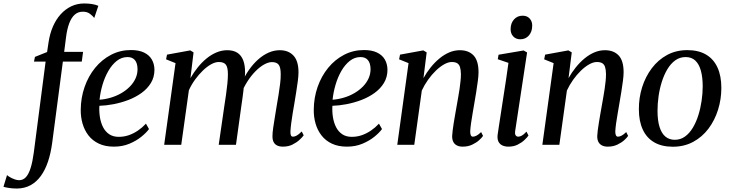

<svg xmlns="http://www.w3.org/2000/svg" viewBox="-141 -835 4212 1107"><path d="M139 -591.5Q146.5 -641 164.2 -682Q182 -723 209 -752.8Q236 -782.5 270.2 -798.8Q304.5 -815 344.5 -815Q367 -815 387.5 -812Q408 -809 426 -801.5L402.5 -731.5Q393.5 -743.5 377 -755.8Q360.5 -768 336 -767.5Q309 -767.5 289.8 -750.5Q270.5 -733.5 258 -700.2Q245.5 -667 239.5 -618.5L229 -536H338L330.5 -480H221.5L160 -12.5Q152 48 135.8 96.5Q119.5 145 94.5 179.5Q69.5 214 35.2 232.8Q1 251.5 -43 252Q-67 252 -87.2 249Q-107.5 246 -121 242L-100.5 174.5Q-95.5 179.5 -83.5 186.5Q-71.5 193.5 -57 198.8Q-42.5 204 -31 204Q-7.5 204 8.8 186Q25 168 36 132.2Q47 96.5 54 43.5L122 -480H55L60.5 -507L130.5 -535Z M718 -91Q703.5 -70.5 674.2 -46.8Q645 -23 604.8 -6.2Q564.5 10.5 516 10.5Q465.5 10.5 429 -6.8Q392.5 -24 369.2 -54Q346 -84 335 -122.2Q324 -160.5 324.5 -202Q325 -271.5 346.8 -333.8Q368.5 -396 407.5 -443.8Q446.5 -491.5 499.2 -519Q552 -546.5 614 -546.5Q659.5 -546.5 689.5 -532Q719.5 -517.5 734.2 -492Q749 -466.5 749.5 -433.5Q749.5 -390 729 -356.5Q708.5 -323 674.2 -298.5Q640 -274 598.2 -258.2Q556.5 -242.5 513 -234.2Q469.5 -226 432 -225Q430 -192 435 -160Q440 -128 453 -102.2Q466 -76.5 488.5 -61.2Q511 -46 543.5 -46Q574 -46 601.5 -55.5Q629 -65 654 -82Q679 -99 700.5 -122ZM594.5 -506Q560 -506 532.2 -484Q504.5 -462 483.8 -426Q463 -390 450.2 -346.8Q437.5 -303.5 433 -260Q466 -262.5 498 -272Q530 -281.5 557.8 -297.5Q585.5 -313.5 606.8 -334.8Q628 -356 640 -381.8Q652 -407.5 652 -436.5Q651.5 -471 636.8 -488.5Q622 -506 594.5 -506Z M975 -533 957 -384.5Q975.5 -417 999 -446.2Q1022.5 -475.5 1050 -498Q1077.5 -520.5 1107.8 -533Q1138 -545.5 1169 -545.5Q1204.5 -545.5 1227.2 -531Q1250 -516.5 1261.2 -487.5Q1272.5 -458.5 1272 -414Q1272 -407.5 1271 -397.2Q1270 -387 1268.5 -374.5Q1267 -362 1265 -348.5L1251.5 -354.5Q1270 -397 1294.5 -432Q1319 -467 1347.8 -492.5Q1376.5 -518 1408 -531.8Q1439.5 -545.5 1472 -545.5Q1522 -545.5 1551 -514.5Q1580 -483.5 1580 -418Q1580 -398 1576.2 -368.2Q1572.5 -338.5 1567 -305.2Q1561.5 -272 1556.5 -240.5Q1551.5 -212 1546.5 -181.8Q1541.5 -151.5 1538 -124.2Q1534.5 -97 1533.5 -77.5Q1533 -61.5 1536.5 -54.2Q1540 -47 1548.5 -47Q1558.5 -47 1570.5 -53.8Q1582.5 -60.5 1598.5 -77L1610 -55Q1602.5 -44 1586 -28.8Q1569.5 -13.5 1545.5 -1.5Q1521.5 10.5 1490.5 10.5Q1470 10.5 1456.2 3.5Q1442.5 -3.5 1436 -17.2Q1429.5 -31 1430 -51Q1430 -68.5 1434 -97.5Q1438 -126.5 1443.8 -160.2Q1449.5 -194 1454.5 -226Q1460 -256.5 1465.2 -289.5Q1470.5 -322.5 1474.2 -353.2Q1478 -384 1477.5 -407.5Q1477.5 -446.5 1465.8 -461.8Q1454 -477 1427 -477Q1406.5 -477 1381.8 -463.2Q1357 -449.5 1332 -424.2Q1307 -399 1285 -364.5Q1263 -330 1247 -289L1266.5 -353.5Q1265 -334 1262.5 -312.2Q1260 -290.5 1257 -269Q1254 -247.5 1251 -227.5L1219.5 0H1120L1152.5 -224.5Q1157.5 -255.5 1162.2 -289Q1167 -322.5 1170 -353.2Q1173 -384 1173 -407Q1173 -447 1161.2 -462.2Q1149.5 -477.5 1120.5 -477.5Q1100 -477.5 1076.5 -464.5Q1053 -451.5 1029 -428.5Q1005 -405.5 983.8 -376.2Q962.5 -347 948 -314.5L904 0H805.5L871 -471L816.5 -493L822 -520L956 -544.5Z M2061.5 -91Q2047 -70.5 2017.8 -46.8Q1988.5 -23 1948.2 -6.2Q1908 10.5 1859.5 10.5Q1809 10.5 1772.5 -6.8Q1736 -24 1712.8 -54Q1689.5 -84 1678.5 -122.2Q1667.5 -160.5 1668 -202Q1668.5 -271.5 1690.2 -333.8Q1712 -396 1751 -443.8Q1790 -491.5 1842.8 -519Q1895.5 -546.5 1957.5 -546.5Q2003 -546.5 2033 -532Q2063 -517.5 2077.8 -492Q2092.5 -466.5 2093 -433.5Q2093 -390 2072.5 -356.5Q2052 -323 2017.8 -298.5Q1983.5 -274 1941.8 -258.2Q1900 -242.5 1856.5 -234.2Q1813 -226 1775.5 -225Q1773.5 -192 1778.5 -160Q1783.5 -128 1796.5 -102.2Q1809.5 -76.5 1832 -61.2Q1854.5 -46 1887 -46Q1917.5 -46 1945 -55.5Q1972.5 -65 1997.5 -82Q2022.5 -99 2044 -122ZM1938 -506Q1903.5 -506 1875.8 -484Q1848 -462 1827.2 -426Q1806.5 -390 1793.8 -346.8Q1781 -303.5 1776.5 -260Q1809.5 -262.5 1841.5 -272Q1873.5 -281.5 1901.2 -297.5Q1929 -313.5 1950.2 -334.8Q1971.5 -356 1983.5 -381.8Q1995.5 -407.5 1995.5 -436.5Q1995 -471 1980.2 -488.5Q1965.5 -506 1938 -506Z M2300.5 -384.5Q2319 -417.5 2342.2 -446.5Q2365.5 -475.5 2392.8 -498Q2420 -520.5 2449.5 -533Q2479 -545.5 2510.5 -545.5Q2561 -545.5 2589.5 -515.2Q2618 -485 2618 -418.5Q2618 -398 2614 -368Q2610 -338 2604.8 -304.8Q2599.5 -271.5 2594 -240.5Q2589.5 -212.5 2584 -182Q2578.5 -151.5 2574.8 -124Q2571 -96.5 2570 -77.5Q2570 -61.5 2574 -54.2Q2578 -47 2585.5 -47Q2595 -47 2606.5 -53Q2618 -59 2633 -73.5L2644 -51.5Q2637.5 -41 2621.2 -26.5Q2605 -12 2581.2 -0.8Q2557.5 10.5 2526.5 10.5Q2507 10.5 2493.2 3.5Q2479.5 -3.5 2472.5 -17.2Q2465.5 -31 2466 -51.5Q2466.5 -64.5 2469 -84Q2471.5 -103.5 2475.2 -127.2Q2479 -151 2483.5 -176Q2488 -201 2492 -224.5Q2496 -248 2500.5 -272.5Q2505 -297 2508.5 -321.2Q2512 -345.5 2514.2 -367.5Q2516.5 -389.5 2516.5 -407.5Q2516 -433.5 2511 -448.8Q2506 -464 2494.5 -470.8Q2483 -477.5 2463.5 -477.5Q2443.5 -477.5 2419.5 -464Q2395.5 -450.5 2371.8 -427.5Q2348 -404.5 2327 -375Q2306 -345.5 2291 -313L2247.5 0H2149.5L2214.5 -471L2160 -493L2165.5 -520L2299.5 -544.5L2319 -533Z M2790.5 10.5Q2770.5 10.5 2755.5 3.5Q2740.5 -3.5 2733 -18.2Q2725.5 -33 2728 -57Q2730 -72 2735 -104.5Q2740 -137 2746.8 -181Q2753.5 -225 2761.2 -275Q2769 -325 2776.8 -376Q2784.5 -427 2790.5 -472.5L2729 -493.5L2733.5 -519.5L2878 -544L2898 -532.5L2829.5 -81Q2826.5 -62.5 2832.2 -54.8Q2838 -47 2846.5 -47Q2856.5 -47 2867.5 -53Q2878.5 -59 2894.5 -76L2906 -53.5Q2898.5 -42.5 2882.5 -27.5Q2866.5 -12.5 2843.5 -1Q2820.5 10.5 2790.5 10.5ZM2858.5 -608.5Q2833.5 -608.5 2818 -625.2Q2802.5 -642 2803 -668Q2803.5 -702 2822.8 -723.2Q2842 -744.5 2872 -744.5Q2898.5 -744.5 2913.2 -727.8Q2928 -711 2927.5 -687Q2927.5 -652.5 2908.5 -630.5Q2889.5 -608.5 2858.5 -608.5Z M3137 -384.5Q3155.5 -417.5 3178.8 -446.5Q3202 -475.5 3229.2 -498Q3256.5 -520.5 3286 -533Q3315.5 -545.5 3347 -545.5Q3397.5 -545.5 3426 -515.2Q3454.5 -485 3454.5 -418.5Q3454.5 -398 3450.5 -368Q3446.5 -338 3441.2 -304.8Q3436 -271.5 3430.5 -240.5Q3426 -212.5 3420.5 -182Q3415 -151.5 3411.2 -124Q3407.5 -96.5 3406.5 -77.5Q3406.5 -61.5 3410.5 -54.2Q3414.5 -47 3422 -47Q3431.5 -47 3443 -53Q3454.5 -59 3469.5 -73.5L3480.5 -51.5Q3474 -41 3457.8 -26.5Q3441.5 -12 3417.8 -0.8Q3394 10.5 3363 10.5Q3343.5 10.5 3329.8 3.5Q3316 -3.5 3309 -17.2Q3302 -31 3302.5 -51.5Q3303 -64.5 3305.5 -84Q3308 -103.5 3311.8 -127.2Q3315.5 -151 3320 -176Q3324.5 -201 3328.5 -224.5Q3332.5 -248 3337 -272.5Q3341.5 -297 3345 -321.2Q3348.5 -345.5 3350.8 -367.5Q3353 -389.5 3353 -407.5Q3352.5 -433.5 3347.5 -448.8Q3342.5 -464 3331 -470.8Q3319.5 -477.5 3300 -477.5Q3280 -477.5 3256 -464Q3232 -450.5 3208.2 -427.5Q3184.5 -404.5 3163.5 -375Q3142.5 -345.5 3127.5 -313L3084 0H2986L3051 -471L2996.5 -493L3002 -520L3136 -544.5L3155.5 -533Z M3822 -546Q3886.5 -546 3930 -520.2Q3973.5 -494.5 3995.8 -445.8Q4018 -397 4018 -328Q4018 -263 3999 -202.2Q3980 -141.5 3943.8 -93.2Q3907.5 -45 3855.5 -17Q3803.5 11 3738.5 11Q3674.5 11 3630.8 -14.5Q3587 -40 3564.8 -88.5Q3542.5 -137 3542.5 -204.5Q3542 -270.5 3561.2 -331.8Q3580.5 -393 3617 -441.5Q3653.5 -490 3705.2 -518Q3757 -546 3822 -546ZM3812 -506Q3778.5 -506 3752.2 -487Q3726 -468 3706.8 -435.8Q3687.5 -403.5 3674.8 -363.2Q3662 -323 3656 -280Q3650 -237 3650 -196.5Q3650 -140 3661.8 -102.8Q3673.5 -65.5 3695.8 -47.2Q3718 -29 3749.5 -29Q3782.5 -29 3808.5 -47.8Q3834.5 -66.5 3853.8 -98.8Q3873 -131 3885.5 -171Q3898 -211 3904.2 -253.8Q3910.5 -296.5 3910.5 -336.5Q3910.5 -389 3900.2 -426.8Q3890 -464.5 3868.5 -485.2Q3847 -506 3812 -506Z"/></svg>

Font: Merriweather 72pt
Style: Italic
Weight: 400
Italic angle: -7.8°
Version: Version 2.101